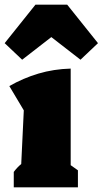

<svg xmlns="http://www.w3.org/2000/svg" viewBox="-36 -803 440 823"><path d="M23 0V-66Q37 -85 55 -100L66 -330L4 -434Q63 -468 128.5 -487.5Q194 -507 267 -509V-95L298 -73V0ZM252 -783 384 -618 309 -547 184 -644 59 -547 -16 -618 116 -783Z"/></svg>

Font: Piazzolla Black
Style: Regular
Weight: 900
Designer: Juan Pablo del Peral
Foundry: Huerta Tipografica
Version: Version 1.330